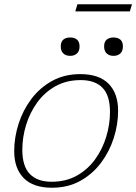

<svg xmlns="http://www.w3.org/2000/svg" viewBox="-20 -869 638 899"><path d="M356 -522Q444 -522 488.5 -476.8Q533 -431.5 533 -350.5Q533 -287 512.8 -223.2Q492.5 -159.5 453 -106.8Q413.5 -54 355.8 -22Q298 10 223.5 10Q135.5 10 91 -35.2Q46.5 -80.5 46.5 -161.5Q46.5 -225 66.8 -288.8Q87 -352.5 126.5 -405.2Q166 -458 223.8 -490Q281.5 -522 356 -522ZM221.5 -18Q288.5 -18 339.5 -46.5Q390.5 -75 425 -122.5Q459.5 -170 477.2 -228Q495 -286 495 -344.5Q495 -422 460 -458Q425 -494 358 -494Q291.5 -494 240.2 -465.5Q189 -437 154.5 -389.5Q120 -342 102.2 -284Q84.5 -226 84.5 -167.5Q84.5 -90.5 119.8 -54.2Q155 -18 221.5 -18ZM308.5 -607.5Q288.5 -607.5 276.5 -618.8Q264.5 -630 264.5 -651.5Q264.5 -673.5 276.5 -683.5Q288.5 -693.5 308.5 -693.5Q328.5 -693.5 340.5 -683.5Q352.5 -673.5 352.5 -651.5Q352.5 -630 340.5 -618.8Q328.5 -607.5 308.5 -607.5ZM511.5 -607.5Q491.5 -607.5 479.5 -618.8Q467.5 -630 467.5 -651.5Q467.5 -673.5 479.5 -683.5Q491.5 -693.5 511.5 -693.5Q531.5 -693.5 543.5 -683.5Q555.5 -673.5 555.5 -651.5Q555.5 -630 543.5 -618.8Q531.5 -607.5 511.5 -607.5ZM332.5 -815.5 342.5 -849H598L588 -815.5Z"/></svg>

Font: Newsreader 6pt ExtraLight
Style: Italic
Weight: 275
Italic angle: -17°
Designer: Hugues Gentile
Foundry: Production Type
Version: Version 1.003; ttfautohint (v1.8.3)